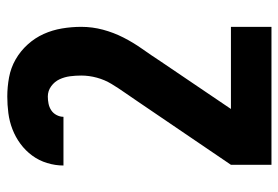

<svg xmlns="http://www.w3.org/2000/svg" viewBox="-142 -426 783 540"><g transform="rotate(-90 250.0 -156.5)"><path d="M56 215V101L234 -161Q246 -179 259 -197.5Q272 -216 283.5 -235Q295 -254 301 -276Q307 -298 307 -320Q307 -336 305 -351.5Q303 -367 296.5 -381Q290 -395 277 -404.5Q264 -414 248 -414Q238 -414 228 -412Q218 -410 209.5 -404.5Q201 -399 196 -389.5Q191 -380 191 -370H54Q54 -393 61 -416Q68 -439 82 -458Q96 -477 115 -491Q134 -505 156 -513.5Q178 -522 201.5 -525Q225 -528 248 -528Q275 -528 302 -523Q329 -518 352.5 -504.5Q376 -491 394.5 -470.5Q413 -450 424 -425.5Q435 -401 439.5 -374Q444 -347 444 -320Q444 -289 436 -259Q428 -229 414 -201.5Q400 -174 382 -148.5Q364 -123 347 -97L213 101H444V215Z"/></g></svg>

Font: Iosevka Term Curly Heavy
Style: Regular
Weight: 900
Designer: Belleve Invis
Foundry: Belleve Invis
Version: Version 32.3.0